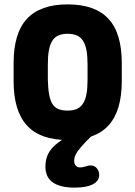

<svg xmlns="http://www.w3.org/2000/svg" viewBox="-20 -627 617 875"><path d="M535 -339Q535 -407 520 -457.5Q505 -508 474.5 -541Q444 -574 397.5 -590.5Q351 -607 288 -607Q226 -607 179.5 -590.5Q133 -574 102.5 -541Q72 -508 57 -457.5Q42 -407 42 -339V-258Q42 -190 57 -139.5Q72 -89 102.5 -55.5Q133 -22 179.5 -5.5Q226 11 288 11Q351 11 397.5 -5.5Q444 -22 474.5 -55.5Q505 -89 520 -139.5Q535 -190 535 -258ZM198 -263V-334Q198 -372 203 -398.5Q208 -425 218.5 -441.5Q229 -458 246.5 -465.5Q264 -473 288 -473Q313 -473 330 -465.5Q347 -458 358 -441.5Q369 -425 374 -398.5Q379 -372 379 -334V-263Q379 -225 374 -198Q369 -171 358 -154.5Q347 -138 330 -130.5Q313 -123 288 -123Q263 -123 246 -130Q229 -137 219 -153Q209 -169 204 -196Q199 -223 198 -263ZM399 -9H294Q234 25 210.5 56.5Q187 88 187 133Q187 228 321 228Q374 228 403 213Q432 198 432 170Q432 152 421 139.5Q410 127 393 127Q390 127 387.5 127Q385 127 382 128Q361 134 356.5 135Q352 136 345 136Q333 136 325.5 128Q318 120 318 106Q318 92 325 77.5Q332 63 349.5 42.5Q367 22 399 -9Z"/></svg>

Font: Beiruti Black
Style: Regular
Weight: 900
Designer: Arlette Boutros
Foundry: Boutros
Version: Version 1.41